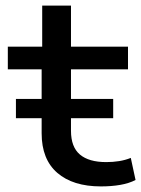

<svg xmlns="http://www.w3.org/2000/svg" viewBox="-20 -658 505 687"><path d="M341 9Q241 9 185 -39.5Q129 -88 129 -181V-410H8V-491H131V-638H234V-491H438V-410H234V-190Q234 -132 266 -105Q298 -78 360 -78Q384 -78 406 -81.5Q428 -85 448 -93L465 -14Q442 -2 410.5 3.5Q379 9 341 9ZM37 -235V-304H385V-235Z"/></svg>

Font: Nunito Sans 10pt Expanded Medium
Style: Regular
Weight: 500
Width: 7
Designer: Vernon Adams
Foundry: Vernon Adams
Version: Version 3.101;gftools[0.9.27]